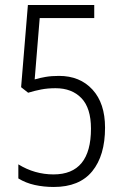

<svg xmlns="http://www.w3.org/2000/svg" viewBox="-20 -734 493 764"><path d="M194 10Q154 10 118 2Q82 -6 53 -24V-80Q118 -40 193 -40Q342 -40 342 -222Q342 -304 304 -343.5Q266 -383 201 -383Q170 -383 144 -378Q118 -373 92 -365L64 -387L91 -714H355V-662H138L118 -418Q138 -424 161.5 -428Q185 -432 215 -432Q298 -432 348 -377.5Q398 -323 398 -226Q398 -115 347 -52.5Q296 10 194 10Z"/></svg>

Font: Noto Sans Gurmukhi UI Condensed Light
Style: Regular
Weight: 300
Width: 3
Designer: Jelle Bosma - Monotype Design Team
Foundry: Monotype Imaging Inc.
Version: Version 2.004; ttfautohint (v1.8.4.7-5d5b)